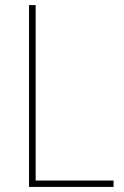

<svg xmlns="http://www.w3.org/2000/svg" viewBox="-20 -734 486 754"><path d="M94 0H426V-25H120V-714H94Z"/></svg>

Font: Noto Sans Gujarati SemiCondensed Thin
Style: Regular
Weight: 100
Width: 4
Designer: Jelle Bosma - Monotype Design Team, Universal Thirst
Foundry: Monotype Imaging Inc.
Version: Version 2.106